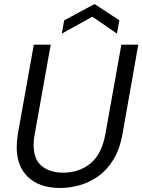

<svg xmlns="http://www.w3.org/2000/svg" viewBox="-20 -922 707 954"><path d="M281 12Q176 12 119.5 -42Q63 -96 63 -190Q63 -222 69 -258L148 -700H232L153 -258Q150 -243 148.5 -229.5Q147 -216 147 -203Q147 -130 187.5 -97Q228 -64 295 -64Q373 -64 429.5 -110Q486 -156 504 -258L583 -700H667L589 -258Q575 -179 542 -126.5Q509 -74 465 -44Q421 -14 373 -1Q325 12 281 12ZM287 -755 299 -821 450 -902 573 -821 561 -755 439 -839Z"/></svg>

Font: Rethink Sans
Style: Italic
Weight: 400
Italic angle: -10°
Designer: The Rethink Sans project authors (Hans Thiessen). DM Sans designed by Colophon Foundry.
Foundry: Rethink Communications LLC
Version: Version 1.001